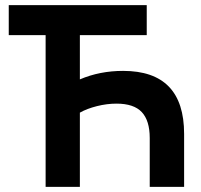

<svg xmlns="http://www.w3.org/2000/svg" viewBox="-20 -730 784 750"><path d="M158.2 0V-592.8H14.2V-710H553.2V-592.8H292V-419.9Q369.6 -453.1 460.9 -453.1Q699.2 -453.1 699.2 -207V0H564.9V-190.9Q564.9 -258.8 533.9 -292Q502.9 -325.2 435.1 -325.2Q397.5 -325.2 358.6 -315.4Q319.8 -305.7 292 -290V0Z"/></svg>

Font: Rawline
Style: Bold
Weight: 700
Designer: Matt McInerney, Pablo Impallari, Rodrigo Fuenzalida
Foundry: Matt McInerney, Pablo Impallari, Rodrigo Fuenzalida
Version: Version 4.020;PS 004.020;hotconv 1.0.88;makeotf.lib2.5.64775